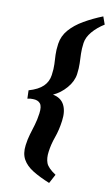

<svg xmlns="http://www.w3.org/2000/svg" viewBox="-101 -831 596 1035"><g transform="rotate(10 196.5 -313.5)"><path d="M392.6 -738.8Q354 -714.8 327.9 -684.1Q301.8 -653.3 297.4 -621.1Q293 -588.4 293.9 -562.3Q294.9 -536.1 295.9 -510Q296.9 -483.9 292.5 -450.7Q287.1 -410.2 255.6 -373.5Q224.1 -336.9 183.6 -318.8Q228 -310.1 245.8 -275.9Q263.7 -241.7 256.3 -188Q249.5 -136.7 234.4 -94.7Q219.2 -52.7 213.9 -11.2Q209 24.4 218.5 50Q228 75.7 272 104.5L245.6 153.8Q191.4 131.8 153.3 108.4Q115.2 85 97.4 53.2Q79.6 21.5 85.9 -25.4Q90.3 -59.1 98.6 -86.4Q106.9 -113.8 115.5 -142.1Q124 -170.4 128.9 -206.1Q134.3 -245.6 121.3 -261Q108.4 -276.4 81.5 -276.4Q68.8 -276.4 66.9 -276.1Q64.9 -275.9 51.3 -273.4L49.8 -318.8Q102.1 -334 127.9 -359.4Q153.8 -384.8 158.7 -421.4Q163.6 -456.1 162.4 -481.4Q161.1 -506.8 159.9 -532.5Q158.7 -558.1 163.6 -593.3Q169.9 -637.2 199.7 -671.4Q229.5 -705.6 275.9 -732.4Q322.3 -759.3 377.4 -781.2Z"/></g></svg>

Font: Gentium Book Plus
Style: Bold Italic
Weight: 700
Italic angle: -8°
Designer: Victor Gaultney, Annie Olsen, Iska Routamaa, Becca Hirsbrunner
Foundry: SIL International
Version: Version 6.101